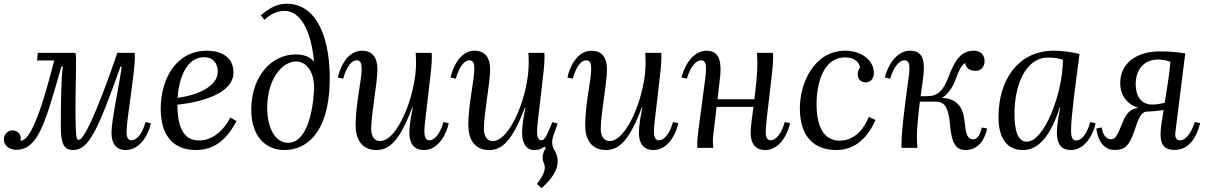

<svg xmlns="http://www.w3.org/2000/svg" viewBox="-24 -778 6348 1010"><path d="M741.7 -135.7C721.7 -64.9 690.4 -40 667.5 -40C647.5 -40 641.6 -60.1 641.6 -84C641.6 -146 685.5 -397.9 685.5 -474.1C685.5 -484.9 685.5 -491.2 684.6 -500H593.3C478 -163.1 415 -42.5 390.6 -42.5C378.4 -42.5 377 -55.7 375 -99.6C370.1 -221.7 376 -342.3 376 -466.3C376 -477.5 375 -488.8 373 -500H174.8L170.9 -460H261.2C183.6 -153.3 128.4 -35.2 83.5 -38.1C84.5 -42 85 -45.9 85 -52.7C85 -75.7 63.5 -92.3 42 -92.3C14.6 -92.3 -3.9 -68.8 -3.9 -43.9C-3.9 -14.6 23.4 9.8 61 9.8C174.8 9.8 212.4 -124 298.8 -427.7H306.6C296.9 -368.2 295.9 -203.6 295.9 -109.4C295.9 -21 313 11.2 360.8 11.2C442.9 11.2 489.7 -90.8 609.9 -427.7H616.2C601.6 -317.9 562.5 -147.9 562.5 -79.1C562.5 -24.9 585.4 11.2 636.7 11.2C719.7 11.2 760.7 -83 769.5 -129.9Z M1187.5 -159.7C1143.6 -75.7 1081.5 -39.1 1023.4 -39.1C944.8 -39.1 909.7 -103 909.2 -227.1C1033.7 -240.7 1204.1 -285.6 1204.1 -396C1204.1 -481.4 1135.3 -511.2 1064.5 -511.2C900.4 -511.2 821.3 -359.9 821.3 -205.1C821.3 -75.2 879.4 11.2 1006.3 11.2C1097.2 11.2 1164.6 -36.1 1220.2 -141.1ZM1050.3 -477.1C1098.1 -477.1 1121.6 -443.4 1121.6 -400.9C1121.6 -323.7 1015.1 -277.3 910.2 -263.2C917.5 -370.6 958.5 -477.1 1050.3 -477.1Z M1367.2 -673.8C1401.9 -707.5 1439 -720.7 1473.6 -720.7C1549.3 -720.7 1611.8 -630.4 1627.9 -453.1C1607.4 -480 1572.8 -491.7 1531.7 -491.7C1403.8 -491.7 1300.8 -377 1297.9 -209C1294.9 -64 1370.6 11.2 1472.7 11.2C1587.4 11.2 1704.1 -78.1 1710.4 -343.3C1715.3 -560.5 1651.4 -758.3 1483.9 -758.3C1434.6 -758.3 1395.5 -737.8 1348.1 -697.3ZM1533.2 -454.6C1591.8 -454.6 1632.8 -393.1 1627.9 -303.7C1621.1 -179.7 1586.4 -26.9 1491.7 -26.9C1420.9 -26.9 1379.4 -110.4 1381.8 -219.7C1384.8 -368.2 1463.4 -454.6 1533.2 -454.6Z M1781.2 -364.3C1801.3 -435.1 1829.6 -460.9 1851.6 -460.9C1875.5 -460.9 1878.4 -439 1878.4 -414.1C1878.4 -356.9 1846.7 -230 1846.7 -119.1C1846.7 -49.8 1876 11.2 1956.1 11.2C2021 11.2 2076.7 -30.8 2144.5 -212.9H2147.5C2137.7 -163.1 2129.4 -116.7 2129.4 -79.1C2129.4 -24.9 2152.3 11.2 2206.5 11.2C2286.6 11.2 2327.6 -83 2336.4 -129.9L2308.6 -135.7C2288.6 -64.9 2257.3 -40 2235.4 -40C2214.4 -40 2208.5 -60.1 2208.5 -84C2208.5 -113.8 2209.5 -113.8 2227.5 -270C2242.7 -396 2247.6 -439.9 2247.6 -474.1C2247.6 -484.9 2247.6 -491.2 2246.6 -500H2162.6C2163.6 -482.9 2164.6 -466.8 2164.6 -446.8C2164.6 -277.8 2067.4 -36.1 1975.6 -36.1C1936.5 -36.1 1928.7 -76.2 1928.7 -99.1C1928.7 -183.1 1961.4 -337.9 1961.4 -414.1C1961.4 -476.1 1933.6 -511.2 1880.4 -511.2C1800.3 -511.2 1762.7 -417 1753.4 -370.1Z M2881.8 -135.7 2855.5 -74.7C2843.3 -49.8 2835 -40 2823.2 -40C2807.1 -40 2801.3 -60.1 2801.3 -84C2801.3 -113.8 2802.2 -113.8 2820.3 -270C2835.4 -396 2840.3 -439.9 2840.3 -474.1C2840.3 -484.9 2840.3 -491.2 2839.4 -500H2755.4C2756.3 -482.9 2757.3 -466.8 2757.3 -446.8C2757.3 -277.8 2660.2 -36.1 2568.4 -36.1C2529.3 -36.1 2521.5 -76.2 2521.5 -99.1C2521.5 -183.1 2554.2 -337.9 2554.2 -414.1C2554.2 -476.1 2526.4 -511.2 2473.1 -511.2C2393.1 -511.2 2355.5 -417 2346.2 -370.1L2374 -364.3C2394 -435.1 2422.4 -460.9 2444.3 -460.9C2468.3 -460.9 2471.2 -439 2471.2 -414.1C2471.2 -356.9 2439.5 -230 2439.5 -119.1C2439.5 -49.8 2468.8 11.2 2548.8 11.2C2613.8 11.2 2669.4 -30.8 2737.3 -212.9H2740.2C2730.5 -163.1 2722.2 -116.7 2722.2 -79.1C2722.2 -24.9 2745.1 11.2 2784.7 11.2C2809.6 11.2 2825.2 5.9 2837.9 -5.9L2847.7 -1C2833 22 2824.2 50.3 2835.9 77.6C2845.7 100.1 2849.1 127.9 2800.3 189.5L2823.7 211.9C2908.7 139.2 2928.2 69.8 2893.1 13.2C2877 -12.7 2878.4 -39.1 2887.2 -65.4C2896.5 -87.9 2902.8 -110.8 2909.7 -128.4Z M2988.8 -364.3C3008.8 -435.1 3037.1 -460.9 3059.1 -460.9C3083 -460.9 3085.9 -439 3085.9 -414.1C3085.9 -356.9 3054.2 -230 3054.2 -119.1C3054.2 -49.8 3083.5 11.2 3163.6 11.2C3228.5 11.2 3284.2 -30.8 3352.1 -212.9H3355C3345.2 -163.1 3336.9 -116.7 3336.9 -79.1C3336.9 -24.9 3359.9 11.2 3414.1 11.2C3494.1 11.2 3535.2 -83 3543.9 -129.9L3516.1 -135.7C3496.1 -64.9 3464.8 -40 3442.9 -40C3421.9 -40 3416 -60.1 3416 -84C3416 -113.8 3417 -113.8 3435.1 -270C3450.2 -396 3455.1 -439.9 3455.1 -474.1C3455.1 -484.9 3455.1 -491.2 3454.1 -500H3370.1C3371.1 -482.9 3372.1 -466.8 3372.1 -446.8C3372.1 -277.8 3274.9 -36.1 3183.1 -36.1C3144 -36.1 3136.2 -76.2 3136.2 -99.1C3136.2 -183.1 3168.9 -337.9 3168.9 -414.1C3168.9 -476.1 3141.1 -511.2 3087.9 -511.2C3007.8 -511.2 2970.2 -417 2960.9 -370.1Z M4104 -135.7C4084 -64.9 4052.7 -40 4030.8 -40C4009.8 -40 4003.9 -60.1 4003.9 -84C4003.9 -146 4043 -397.9 4043 -474.1C4043 -484.9 4043 -491.2 4042 -500H3958C3959 -480.5 3960 -461.9 3960 -442.4C3960 -386.7 3952.1 -319.3 3944.3 -255.9H3750.5L3762.7 -361.8C3772 -437.5 3768.6 -511.2 3693.4 -511.2C3613.8 -511.2 3571.3 -417 3561 -370.1L3588.9 -364.3C3610.4 -435.1 3641.6 -460.9 3663.6 -460.9C3686.5 -460.9 3690.4 -439.9 3689.9 -416C3689.5 -386.2 3688.5 -382.3 3667.5 -226.1C3650.9 -100.1 3644.5 -60.1 3644 -25.9C3644 -15.1 3643.6 -8.8 3644.5 0H3728.5C3726.1 -19 3724.6 -38.1 3727.5 -62.5L3745.6 -215.8H3939.5C3931.6 -160.2 3924.8 -109.4 3924.8 -79.1C3924.8 -24.9 3947.8 11.2 4002 11.2C4082 11.2 4123 -83 4131.8 -129.9Z M4546.4 -163.6C4507.8 -68.4 4445.8 -38.1 4393.6 -38.1C4322.8 -38.1 4271.5 -90.8 4271.5 -231C4271.5 -336.9 4305.7 -476.1 4421.4 -476.1C4460.4 -476.1 4493.7 -460 4500.5 -422.9C4489.7 -411.1 4487.8 -397 4487.8 -385.3C4487.8 -369.6 4499 -343.8 4530.3 -344.7C4556.6 -345.2 4572.8 -365.2 4572.8 -394C4572.8 -460 4508.8 -511.2 4422.9 -511.2C4256.8 -511.2 4183.6 -338.9 4183.6 -208C4183.6 -58.1 4258.8 11.2 4376.5 11.2C4454.6 11.2 4530.8 -31.2 4581.5 -147Z M5140.6 -107.4C5128.9 -57.6 5112.8 -43.5 5091.3 -45.4C5063 -48.3 5056.6 -75.2 5049.3 -145C5042.5 -210 5011.7 -260.7 4930.7 -263.2C4960.9 -279.3 4986.8 -316.4 5003.9 -362.8C5022.5 -413.6 5034.2 -435.1 5053.2 -446.8C5056.6 -420.4 5075.7 -405.3 5108.9 -405.3C5138.2 -405.3 5155.3 -429.2 5155.3 -455.6C5155.3 -488.8 5134.8 -511.2 5100.1 -511.2C5039.1 -511.2 5003.9 -474.6 4968.3 -379.9C4938.5 -299.8 4909.7 -272 4851.1 -272H4818.8C4821.8 -294.9 4825.2 -319.3 4829.1 -346.2C4844.7 -449.7 4837.9 -511.2 4763.2 -511.2C4683.6 -511.2 4641.1 -417 4630.9 -370.1L4658.7 -364.3C4679.7 -435.1 4711.4 -460.9 4733.4 -460.9C4761.2 -460.9 4760.7 -430.2 4759.3 -402.8C4758.3 -381.8 4753.9 -360.8 4737.3 -231C4721.7 -105 4718.8 -60.1 4718.3 -25.9C4717.8 -15.1 4717.8 -8.8 4718.8 0H4801.8C4800.3 -20 4799.3 -38.6 4799.3 -54.7C4798.8 -88.4 4803.2 -147.9 4814.9 -243.2H4897.5C4945.3 -243.7 4965.8 -213.9 4973.6 -120.1C4982.4 -15.1 5009.8 11.2 5055.7 11.2C5123 11.2 5156.7 -45.4 5168.9 -101.6Z M5553.7 -212.9C5543.5 -163.1 5535.6 -116.7 5535.6 -79.1C5535.6 -24.9 5555.7 11.2 5609.4 11.2C5689.5 11.2 5730.5 -83 5739.7 -129.9L5711.4 -135.7C5691.4 -64.9 5660.6 -39.1 5638.7 -39.1C5609.4 -39.1 5610.4 -71.8 5610.4 -99.1C5610.4 -164.1 5633.8 -335 5654.8 -494.1C5611.3 -504.9 5560.5 -511.2 5520.5 -511.2C5325.7 -511.2 5228.5 -350.1 5228.5 -163.1C5228.5 -37.1 5283.7 11.2 5355.5 11.2C5410.6 11.2 5487.3 -16.1 5550.8 -212.9ZM5489.7 -475.1C5520.5 -475.1 5547.4 -471.2 5567.4 -462.9C5566.4 -284.2 5468.8 -32.7 5377.4 -32.7C5328.6 -32.7 5312.5 -94.7 5312.5 -179.7C5312.5 -326.7 5368.7 -475.1 5489.7 -475.1Z M6261.2 -136.2C6238.3 -65.4 6206.5 -39.6 6184.6 -39.6C6161.6 -39.6 6155.8 -55.7 6159.2 -84.5L6210.9 -497.1C6160.2 -504.9 6127 -507.8 6075.7 -507.8C5974.6 -507.8 5873.5 -460.4 5869.1 -347.7C5865.7 -275.4 5907.7 -228.5 5963.9 -210.4C5916.5 -205.1 5897.9 -174.8 5880.9 -132.3C5851.1 -59.6 5843.3 -48.8 5824.7 -45.9C5804.2 -42.5 5778.3 -58.1 5771.5 -107.9L5743.2 -102.1C5749.5 -45.9 5777.3 10.7 5839.4 10.7C5890.6 10.7 5916.5 -6.8 5946.8 -99.1C5967.3 -163.1 5981 -188 6006.8 -190.9C6035.6 -191.4 6064.9 -194.3 6097.2 -199.2L6087.4 -138.7C6072.8 -44.4 6079.1 10.7 6154.3 10.7C6233.9 10.7 6272.5 -60.5 6289.1 -130.4ZM6103 -236.8C6076.2 -231 6056.6 -228 6037.6 -228C5976.1 -228 5949.2 -276.4 5950.2 -337.4C5952.1 -446.8 6035.2 -487.3 6132.8 -453.1C6129.9 -415.5 6127 -388.7 6103 -236.8Z"/></svg>

Font: Lora Italic
Style: Regular
Weight: 400
Italic angle: -3°
Designer: Olga Karpushina, Alexei Vanyashin
Foundry: Cyreal
Version: Version 1.011;PS 001.011;hotconv 1.0.70;makeotf.lib2.5.58329